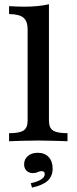

<svg xmlns="http://www.w3.org/2000/svg" viewBox="-20 -651 353 885"><path d="M21.8 0V-37.1Q70.2 -37.1 88.7 -49.6Q107.3 -62.1 107.3 -95.2V-515.3Q107.3 -552.4 88.7 -569Q70.2 -585.5 21.8 -586.3V-622.6Q38.7 -621.8 56.5 -621Q74.2 -620.2 91.9 -620.2Q124.2 -620.2 152.8 -623Q181.5 -625.8 205.6 -631.5V-95.2Q205.6 -61.3 224.6 -49.2Q243.5 -37.1 291.1 -37.1V0Q279 -0.8 257.3 -1.2Q235.5 -1.6 209.3 -2.4Q183.1 -3.2 157.3 -3.2Q119.4 -3.2 80.2 -2Q41.1 -0.8 21.8 0ZM127.4 213.7 121.8 193.5Q152.4 187.1 169.4 176.2Q186.3 165.3 186.3 151.6Q186.3 137.9 171.8 137.9Q162.1 137.9 153.6 142.3Q145.2 146.8 131.5 146.8Q112.9 146.8 102 135.5Q91.1 124.2 91.1 106.5Q91.1 83.1 108.5 68.1Q125.8 53.2 154 53.2Q186.3 53.2 204.4 73Q222.6 92.7 222.6 125.8Q222.6 161.3 199.6 182.3Q176.6 203.2 127.4 213.7Z"/></svg>

Font: Playfair 9pt SemiBold
Style: Regular
Weight: 600
Designer: Claus Eggers Sørensen
Foundry: Claus Eggers Sørensen
Version: Version 2.001;gftools[0.9.30]